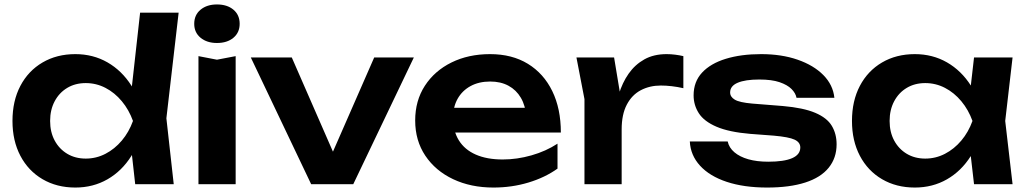

<svg xmlns="http://www.w3.org/2000/svg" viewBox="-20 -827 4615 862"><path d="M587 0 563 -215 595 -283 564 -366 609 -770H782L727 -296L760 0ZM628 -284Q612 -194 569.5 -126.5Q527 -59 462.5 -22Q398 15 318 15Q235 15 171 -22.5Q107 -60 71.5 -127.5Q36 -195 36 -284Q36 -374 71.5 -441.5Q107 -509 171 -546.5Q235 -584 318 -584Q398 -584 462.5 -547Q527 -510 570 -442.5Q613 -375 628 -284ZM205 -284Q205 -234 225.5 -196Q246 -158 282 -136.5Q318 -115 365 -115Q412 -115 453.5 -136.5Q495 -158 527 -196Q559 -234 577 -284Q559 -334 527 -372.5Q495 -411 453.5 -432.5Q412 -454 365 -454Q318 -454 282 -432.5Q246 -411 225.5 -372.5Q205 -334 205 -284Z M871 -575 954 -559 1038 -575V0H871ZM954 -634Q909 -634 880.5 -657.5Q852 -681 852 -720Q852 -760 880.5 -783.5Q909 -807 954 -807Q1000 -807 1028 -783.5Q1056 -760 1056 -720Q1056 -681 1028 -657.5Q1000 -634 954 -634Z M1505 -77 1445 -78 1660 -569H1838L1566 0H1377L1106 -569H1290Z M2195 15Q2094 15 2014.5 -22.5Q1935 -60 1889.5 -128Q1844 -196 1844 -286Q1844 -375 1887.5 -442Q1931 -509 2007 -546.5Q2083 -584 2180 -584Q2279 -584 2350 -540.5Q2421 -497 2459.5 -418Q2498 -339 2498 -232H1978V-343H2408L2343 -303Q2339 -353 2318.5 -388Q2298 -423 2263 -442Q2228 -461 2181 -461Q2130 -461 2092.5 -440.5Q2055 -420 2034.5 -383.5Q2014 -347 2014 -298Q2014 -239 2040 -197Q2066 -155 2116 -133Q2166 -111 2237 -111Q2301 -111 2366 -129.5Q2431 -148 2483 -182V-70Q2427 -30 2352.5 -7.5Q2278 15 2195 15Z M2568 -569H2737L2771 -364V0H2604V-382ZM3048 -575V-431Q3022 -437 2996 -440Q2970 -443 2947 -443Q2897 -443 2857 -422Q2817 -401 2794 -357Q2771 -313 2771 -246L2736 -288Q2742 -349 2758 -402.5Q2774 -456 2802.5 -496.5Q2831 -537 2873 -560.5Q2915 -584 2973 -584Q2992 -584 3011.5 -581.5Q3031 -579 3048 -575Z M3736 -179Q3736 -118 3700.5 -74Q3665 -30 3595 -7.5Q3525 15 3424 15Q3320 15 3243 -10.5Q3166 -36 3123 -83Q3080 -130 3077 -192H3247Q3253 -164 3277 -143.5Q3301 -123 3339.5 -112Q3378 -101 3429 -101Q3500 -101 3536.5 -117Q3573 -133 3573 -165Q3573 -188 3547.5 -200Q3522 -212 3454 -218L3348 -226Q3253 -234 3197 -258Q3141 -282 3117.5 -318.5Q3094 -355 3094 -399Q3094 -460 3132 -501Q3170 -542 3238.5 -563Q3307 -584 3397 -584Q3489 -584 3561 -559Q3633 -534 3676.5 -490Q3720 -446 3726 -388H3556Q3552 -409 3533.5 -427.5Q3515 -446 3480 -458Q3445 -470 3389 -470Q3326 -470 3292 -455.5Q3258 -441 3258 -412Q3258 -392 3279 -379.5Q3300 -367 3357 -362L3495 -351Q3587 -343 3640 -320.5Q3693 -298 3714.5 -262Q3736 -226 3736 -179Z M4353 0 4329 -208 4356 -284 4329 -359 4353 -569H4526L4493 -284L4526 0ZM4397 -284Q4381 -194 4338.5 -126.5Q4296 -59 4231.5 -22Q4167 15 4087 15Q4004 15 3940 -22.5Q3876 -60 3840.5 -127.5Q3805 -195 3805 -284Q3805 -374 3840.5 -441.5Q3876 -509 3940 -546.5Q4004 -584 4087 -584Q4167 -584 4231.5 -547Q4296 -510 4339 -442.5Q4382 -375 4397 -284ZM3974 -284Q3974 -234 3994.5 -196Q4015 -158 4051 -136.5Q4087 -115 4134 -115Q4181 -115 4222.5 -136.5Q4264 -158 4296 -196Q4328 -234 4346 -284Q4328 -334 4296 -372.5Q4264 -411 4222.5 -432.5Q4181 -454 4134 -454Q4087 -454 4051 -432.5Q4015 -411 3994.5 -372.5Q3974 -334 3974 -284Z"/></svg>

Font: Unbounded Medium
Style: Regular
Weight: 500
Designer: Luke Prowse, Jean-Baptiste Morizot, Fátima Lázaro, Florian Runge
Foundry: NaN
Version: Version 1.700